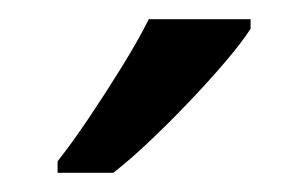

<svg xmlns="http://www.w3.org/2000/svg" viewBox="-20 -786 321 200"><path d="M241 -756Q232 -742 215 -722Q198 -702 177.5 -680.5Q157 -659 136.5 -639.5Q116 -620 98 -606H40V-618Q55 -637 72.5 -663Q90 -689 107 -716.5Q124 -744 135 -766H241Z"/></svg>

Font: Noto Sans Meetei Mayek
Style: Regular
Weight: 400
Designer: Monotype Design Team and Neelakash Kshetrimayum
Foundry: Monotype Imaging Inc.
Version: Version 2.002